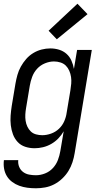

<svg xmlns="http://www.w3.org/2000/svg" viewBox="-27 -788 547 1031"><path d="M166 223Q142 223 119.5 220Q97 217 76.5 209.5Q56 202 38.5 189Q21 176 10 158Q-1 140 -5 118Q-9 96 -6 72H71Q69 91 76 108Q83 125 97 135.5Q111 146 129 149.5Q147 153 166 153Q190 153 214.5 143.5Q239 134 257 114.5Q275 95 284 71Q293 47 297 23L315 -83Q303 -62 286 -44.5Q269 -27 248 -15Q227 -3 204 2.5Q181 8 159 8Q132 8 108 0Q84 -8 67.5 -26Q51 -44 42.5 -67Q34 -90 31 -115.5Q28 -141 30 -167Q32 -193 36 -219L56 -339Q60 -362 66.5 -385.5Q73 -409 85 -430.5Q97 -452 113.5 -471Q130 -490 151.5 -503Q173 -516 196.5 -522Q220 -528 243 -528Q268 -528 290.5 -521Q313 -514 330 -499Q347 -484 356.5 -462.5Q366 -441 370 -418L387 -520H466L374 34Q370 59 362 83.5Q354 108 340.5 130Q327 152 307 171Q287 190 263.5 202Q240 214 215 218.5Q190 223 166 223ZM200 -62Q223 -62 247 -70.5Q271 -79 289.5 -96.5Q308 -114 318 -137Q328 -160 331 -183L351 -303Q354 -321 355.5 -339Q357 -357 354.5 -374.5Q352 -392 345 -408Q338 -424 326.5 -435.5Q315 -447 298 -452.5Q281 -458 263 -458Q239 -458 214.5 -448Q190 -438 172.5 -419Q155 -400 146 -376Q137 -352 133 -328L113 -208Q110 -191 109 -173.5Q108 -156 110.5 -139.5Q113 -123 120 -108Q127 -93 138.5 -82Q150 -71 166.5 -66.5Q183 -62 200 -62ZM278 -577 234 -623 389 -768 443 -712Z"/></svg>

Font: Iosevka SS04
Style: Italic
Weight: 400
Italic angle: -9°
Monospace: yes
Designer: Belleve Invis
Foundry: Belleve Invis
Version: Version 19.0.0; ttfautohint (v1.8.4)